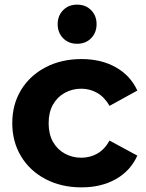

<svg xmlns="http://www.w3.org/2000/svg" viewBox="-20 -801 631 829"><path d="M332 8Q245 8 177 -27.5Q109 -63 71 -126Q33 -189 33 -269Q33 -350 71 -412.5Q109 -475 177 -510.5Q245 -546 332 -546Q417 -546 480 -510.5Q543 -475 573 -410L453 -344Q431 -382 399.5 -400Q368 -418 331 -418Q292 -418 259.5 -400Q227 -382 208.5 -349Q190 -316 190 -269Q190 -222 208.5 -189Q227 -156 259.5 -138Q292 -120 331 -120Q368 -120 399.5 -137.5Q431 -155 453 -194L573 -129Q543 -63 480 -27.5Q417 8 332 8ZM313 -612Q276 -612 252.5 -636Q229 -660 229 -697Q229 -733 252.5 -757Q276 -781 313 -781Q350 -781 373.5 -757Q397 -733 397 -697Q397 -660 373.5 -636Q350 -612 313 -612Z"/></svg>

Font: Montserrat Z
Style: Bold
Weight: 700
Designer: Julieta Ulanovsky
Foundry: Julieta Ulanovsky
Version: Version 8.000